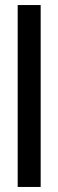

<svg xmlns="http://www.w3.org/2000/svg" viewBox="-20 -740 231 760"><path d="M141 0H50V-720H141Z"/></svg>

Font: Akshar
Style: Regular
Weight: 400
Designer: Tall Chai
Foundry: Tall Chai
Version: Version 1.000